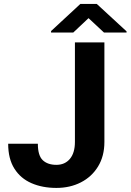

<svg xmlns="http://www.w3.org/2000/svg" viewBox="-20 -921 647 951"><path d="M351.1 -218.3V-710.9H497.1V-218.3Q497.1 -147.5 465.6 -96.2Q434.1 -44.9 380.4 -17.6Q326.7 9.8 259.3 9.8Q189.9 9.8 136 -13.7Q82 -37.1 51.3 -85.7Q20.5 -134.3 20.5 -209H167.5Q167.5 -150.4 191.9 -127.4Q216.3 -104.5 259.3 -104.5Q301.3 -104.5 326.2 -134Q351.1 -163.6 351.1 -218.3ZM459.5 -901.4 606.9 -765.6V-759.8H495.1L418.5 -831.1L342.8 -759.8H232.9V-767.1L377.9 -901.4Z"/></svg>

Font: Vazirmatn FD
Style: Bold
Weight: 700
Designer: Saber Rastikerdar
Foundry: Saber Rastikerdar
Version: Version 33.001